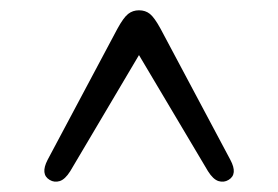

<svg xmlns="http://www.w3.org/2000/svg" viewBox="-20 -732 540 373"><path d="M424 -382.5Q415 -377 404.5 -380.2Q394 -383.5 384 -399.5L250 -625L116.5 -399.5Q106.5 -383.5 96 -380.2Q85.5 -377 76.5 -382.5Q58 -393.5 72.5 -421.5L208 -676Q220 -698 229 -705Q238 -712 250 -712Q262.5 -712 271.2 -705Q280 -698 292 -676L427.5 -421.5Q442.5 -393.5 424 -382.5Z"/></svg>

Font: Fraunces 9pt SuperSoft Light
Style: Regular
Weight: 300
Version: Version 1.000;[b76b70a41]